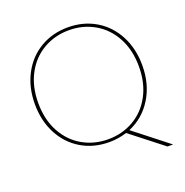

<svg xmlns="http://www.w3.org/2000/svg" viewBox="-149 -845 1089 1129"><g transform="rotate(-20 396.0 -280.5)"><path d="M708 149 506 -9Q453 8 396 8Q299 8 222.5 -37.5Q146 -83 103 -165Q60 -247 60 -351Q60 -455 103 -537Q146 -619 222.5 -664.5Q299 -710 396 -710Q493 -710 569.5 -664.5Q646 -619 689 -537Q732 -455 732 -351Q732 -233 677.5 -145Q623 -57 530 -18L743 149ZM81 -351Q81 -248 122.5 -170.5Q164 -93 236 -51.5Q308 -10 396 -10Q484 -10 556 -51.5Q628 -93 669.5 -170.5Q711 -248 711 -351Q711 -454 669.5 -531.5Q628 -609 556 -650.5Q484 -692 396 -692Q308 -692 236 -650.5Q164 -609 122.5 -531.5Q81 -454 81 -351Z"/></g></svg>

Font: Fz Poppins Thin
Style: Regular
Weight: 100
Designer: Ninad Kale (Devanagari), Jonny Pinhorn (Latin)
Foundry: Indian Type Foundry
Version: Vit hóa bi Vntype.Com & FontZin.Com